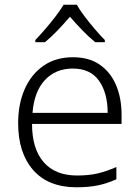

<svg xmlns="http://www.w3.org/2000/svg" viewBox="-20 -785 592 815"><path d="M290 -542Q358 -542 403.5 -510.5Q449 -479 472.5 -424Q496 -369 496 -298V-259H116Q116 -153 165.5 -96.5Q215 -40 307 -40Q356 -40 393 -48.5Q430 -57 474 -76V-24Q434 -6 395 2Q356 10 305 10Q185 10 121 -63Q57 -136 57 -262Q57 -343 84.5 -406Q112 -469 164 -505.5Q216 -542 290 -542ZM289 -494Q216 -494 170.5 -445Q125 -396 118 -306H437Q437 -390 400.5 -442Q364 -494 289 -494ZM306 -765Q318 -743 339 -715.5Q360 -688 383 -661Q406 -634 425 -615V-606H384Q357 -628 329 -657Q301 -686 277 -714Q253 -686 225.5 -657Q198 -628 171 -606H130V-615Q149 -635 172 -661.5Q195 -688 216 -715.5Q237 -743 250 -765Z"/></svg>

Font: Noto Sans Thai Looped Light
Style: Regular
Weight: 300
Designer: Sasikarn Vongin, Ben Mitchell
Foundry: The Fontpad Ltd
Version: Version 1.001; ttfautohint (v1.8.4.7-5d5b)